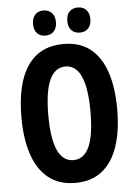

<svg xmlns="http://www.w3.org/2000/svg" viewBox="-61 -956 714 1012"><g transform="rotate(-5 296.5 -450.0)"><path d="M549.8 -357.9Q549.8 -244.6 522.2 -162.1Q494.6 -79.6 438.5 -34.9Q382.3 9.8 296.9 9.8Q210.9 9.8 154.5 -35.4Q98.1 -80.6 70.6 -163.1Q43 -245.6 43 -358.9Q43 -539.1 107.7 -632.1Q172.4 -725.1 296.9 -725.1Q383.3 -725.1 439.2 -680.7Q495.1 -636.2 522.5 -554Q549.8 -471.7 549.8 -357.9ZM185.1 -357.9Q185.1 -110.8 296.9 -110.8Q352.5 -110.8 380.4 -171.4Q408.2 -231.9 408.2 -357.9Q408.2 -606 296.9 -606Q185.1 -606 185.1 -357.9ZM147 -843.3Q147 -876.5 163.6 -893.3Q180.2 -910.2 207 -910.2Q234.9 -910.2 251.5 -892.6Q268.1 -875 268.1 -843.3Q268.1 -812.5 251.5 -794.9Q234.9 -777.3 207 -777.3Q180.2 -777.3 163.6 -794.2Q147 -811 147 -843.3ZM328.1 -843.3Q328.1 -876.5 344.7 -893.3Q361.3 -910.2 389.2 -910.2Q417 -910.2 433.6 -892.6Q450.2 -875 450.2 -843.3Q450.2 -812.5 433.6 -794.9Q417 -777.3 389.2 -777.3Q361.3 -777.3 344.7 -794.7Q328.1 -812 328.1 -843.3Z"/></g></svg>

Font: Open Sans Condensed
Style: Bold
Weight: 700
Width: 3
Designer: Monotype Design Team
Foundry: Monotype Imaging Inc.
Version: Version 3.003; ttfautohint (v1.8.4)